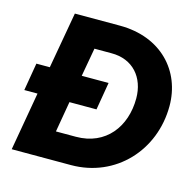

<svg xmlns="http://www.w3.org/2000/svg" viewBox="-103 -806 929 912"><g transform="rotate(15 361.5 -350.0)"><path d="M17 -287H82L32 0H323C543 0 703 -174 703 -392C703 -563 581 -700 376 -700H155L106 -423H40ZM213 -136 239 -287H372L395 -423H263L288 -563H371C478 -564 541 -488 541 -386C541 -247 458 -136 311 -136Z"/></g></svg>

Font: Fixel Display 20240404
Style: Bold Italic
Weight: 700
Italic angle: -10°
Designer: AlfaBravo + MacPaw
Foundry: Kyrylo Tkachov, Marchela Mozhyna, Serhii Makarenko, Maria Weinstein, Zakhar Kryvoshyya
Version: Version 1.211;Glyphs 3.2 (3225)